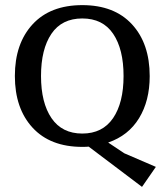

<svg xmlns="http://www.w3.org/2000/svg" viewBox="-20 -561 648 749"><path d="M301 12Q176 12 107 -63Q38 -138 38 -264.5Q38 -391 107 -466Q176 -541 301 -541Q426 -541 495 -466Q564 -391 564 -264Q564 -168 522.5 -100Q481 -32 402 -5L465 37L588 90L534 168L326 11Q318 12 301 12ZM301 -489Q221 -489 180.5 -429Q140 -369 140 -264.5Q140 -160 181 -100Q222 -40 301 -40Q380 -40 421 -100Q462 -160 462 -264.5Q462 -369 421.5 -429Q381 -489 301 -489Z"/></svg>

Font: Andada SC
Style: Regular
Weight: 400
Designer: Carolina Giovagnoli
Foundry: Carolina Giovagnoli
Version: Version 1.003